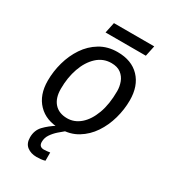

<svg xmlns="http://www.w3.org/2000/svg" viewBox="-213 -785 989 1110"><g transform="rotate(30 281.5 -230.0)"><path d="M248 8Q155 8 101.5 -47.5Q48 -103 48 -198Q48 -260 65 -321Q82 -382 115.5 -432Q149 -482 199.5 -512.5Q250 -543 316 -543Q410 -543 463 -487.5Q516 -432 516 -336Q516 -275 499 -214Q482 -153 448.5 -103Q415 -53 365 -22.5Q315 8 248 8ZM253 -65Q301 -65 340 -98.5Q379 -132 402.5 -195Q426 -258 426 -346Q426 -376 415.5 -404.5Q405 -433 381 -451.5Q357 -470 317 -470Q262 -470 221.5 -432.5Q181 -395 159 -332.5Q137 -270 137 -195Q137 -133 167.5 -99Q198 -65 253 -65ZM198 -606 213 -677H482L467 -606ZM212 217Q174 217 148.5 197.5Q123 178 123 137Q123 90 152.5 59Q182 28 227 0H288Q269 15 247 34.5Q225 54 210 76.5Q195 99 195 126Q195 159 228 159Q239 159 249 157.5Q259 156 268 155V210Q255 214 240.5 215.5Q226 217 212 217Z"/></g></svg>

Font: Noto IKEA Latin
Style: Italic
Weight: 400
Italic angle: -12°
Designer: Monotype Design Team
Foundry: Monotype Imaging Inc.
Version: Version 1.0